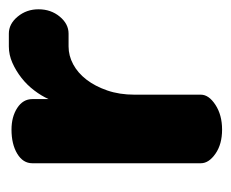

<svg xmlns="http://www.w3.org/2000/svg" viewBox="-64 -458 522 434"><g transform="rotate(-90 197.0 -241.0)"><path d="M309 -347Q288 -347 268.5 -336.5Q249 -326 234 -306.5Q219 -287 209.5 -259.5Q200 -232 200 -198V-48Q200 -30 177 -15Q154 0 121 0Q88 0 66.5 -15Q45 -30 45 -48V-429Q45 -450 66.5 -463Q88 -476 121 -476Q150 -476 170 -463Q190 -450 190 -429V-392Q197 -408 209.5 -424.5Q222 -441 238 -453.5Q254 -466 272 -474Q290 -482 309 -482H338Q360 -482 376.5 -462Q393 -442 393 -415Q393 -387 376.5 -367Q360 -347 338 -347Z"/></g></svg>

Font: AkaAcidDosis
Style: ExtraBold
Weight: 800
Designer: Edgar Tolentino, Pablo Impallari, Igino Marini, Aka-Acid
Foundry: Edgar Tolentino, Pablo Impallari, Igino Marini, Aka-Acid
Version: Version 1.007